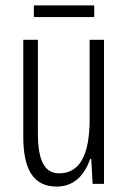

<svg xmlns="http://www.w3.org/2000/svg" viewBox="-20 -679 472 709"><path d="M328 -659H105V-616H328ZM364 -532H311V-240C311 -103 273 -39 198 -39C146 -39 120 -84 120 -185V-532H66V-173C66 -56 102 10 189 10C257 10 294 -37 313 -92H317L322 0H364Z"/></svg>

Font: Noto Sans Thai Looped ExtraCondensed Light
Style: Regular
Weight: 300
Width: 2
Designer: Sasikarn Vongin, Ben Mitchell
Foundry: The Fontpad Ltd
Version: Version 1.001